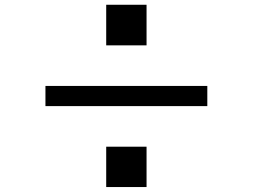

<svg xmlns="http://www.w3.org/2000/svg" viewBox="-20 -796 1040 790"><path d="M417 -609.4V-776.4H583V-609.4ZM417 -26.4V-192.4H583V-26.4ZM167 -359.4V-442.4H833V-359.4Z"/></svg>

Font: KH Dot Kodenmachou 12
Style: Regular
Weight: 400
Designer: Original version for X68000 by Keitarou Hiraki (http://hp.vector.co.jp/authors/VA000874/) / TrueType conversion by Homem
Version: Version 1.00.20150527